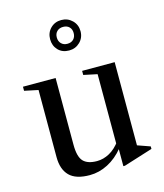

<svg xmlns="http://www.w3.org/2000/svg" viewBox="-120 -898 856 1000"><g transform="rotate(-15 308.0 -398.5)"><path d="M240.5 10.5Q165.5 10.5 131 -24.2Q96.5 -59 96.5 -125V-487L22.5 -502.5V-524.5H198.5V-165Q198.5 -99.5 221.8 -75Q245 -50.5 295.5 -50.5Q330 -50.5 363 -68.5Q396 -86.5 424 -125V-85Q386 -38.5 338.5 -14Q291 10.5 240.5 10.5ZM420.5 10.5V-88L415 -90V-487L341.5 -502.5V-524.5H517V-76L585 -52V-38.5L429 10.5ZM304.5 -644.5Q267.5 -644.5 245.2 -668Q223 -691.5 223 -726.5Q223 -761.5 246.2 -785Q269.5 -808.5 304.5 -808.5Q339 -808.5 363 -785Q387 -761.5 387 -726.5Q387 -691.5 363 -668Q339 -644.5 304.5 -644.5ZM304.5 -680.5Q325.5 -680.5 337.8 -693.2Q350 -706 350 -726.5Q350 -747 337.8 -759.2Q325.5 -771.5 304.5 -771.5Q284 -771.5 271.5 -759.2Q259 -747 259 -726.5Q259 -706 271.5 -693.2Q284 -680.5 304.5 -680.5Z"/></g></svg>

Font: Libre Caslon Text
Style: Regular
Weight: 400
Designer: Pablo Impallari, Rodrigo Fuenzalida, Katja Schimmel
Foundry: Pablo Impallari, Rodrigo Fuenzalida
Version: Version 2.000